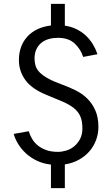

<svg xmlns="http://www.w3.org/2000/svg" viewBox="-20 -840 580 995"><path d="M280 -644Q256 -644 234 -638Q212 -632 195.5 -619Q179 -606 169 -585.5Q159 -565 159 -537Q159 -516 164.5 -498.5Q170 -481 185.5 -465Q201 -449 229 -433.5Q257 -418 301 -402Q337 -389 371.5 -372Q406 -355 432 -329.5Q458 -304 474 -268Q490 -232 490 -182Q490 -147 478 -114.5Q466 -82 443.5 -56Q421 -30 388.5 -12Q356 6 316 12V135H244V13Q202 8 169.5 -8Q137 -24 113 -46.5Q89 -69 73.5 -95Q58 -121 51 -146L129 -160Q135 -140 146 -121Q157 -102 175 -87Q193 -72 219 -62.5Q245 -53 280 -53Q300 -53 322.5 -59.5Q345 -66 363.5 -81Q382 -96 394.5 -119Q407 -142 407 -175Q407 -213 396 -237.5Q385 -262 362.5 -280Q340 -298 305.5 -313Q271 -328 224 -347Q146 -378 112 -424.5Q78 -471 78 -528Q78 -602 121.5 -650Q165 -698 244 -708V-820H316V-707Q351 -702 379 -687.5Q407 -673 427.5 -653Q448 -633 462.5 -608.5Q477 -584 485 -559L411 -545Q399 -584 367.5 -614Q336 -644 280 -644Z"/></svg>

Font: Carrois Gothic
Style: Regular
Weight: 400
Designer: Ralph du Carrois
Foundry: Ralph du Carrois
Version: Version 1.002